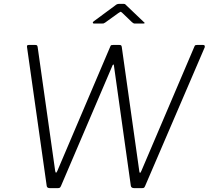

<svg xmlns="http://www.w3.org/2000/svg" viewBox="-20 -975 1081 995"><path d="M1033 -742Q1039 -742 1040.5 -738.5Q1042 -735 1041 -730L732 -11Q729 -4 726 -2Q723 0 714 0H676Q668 0 663.5 -3Q659 -6 658 -12L570 -638Q569 -641 568 -641Q567 -641 564 -638L296 -11Q293 -4 289.5 -2Q286 0 278 0H239Q223 0 222 -12L120 -731Q119 -737 121 -739.5Q123 -742 129 -742H163Q170 -742 172 -739.5Q174 -737 175 -732L266 -89Q268 -80 270.5 -80Q273 -80 277 -89L552 -735Q554 -740 556.5 -741Q559 -742 566 -742H599Q606 -742 608 -739.5Q610 -737 611 -732L702 -87Q703 -79 706 -79.5Q709 -80 713 -90L988 -735Q990 -740 993 -741Q996 -742 1001 -742H1033ZM664 -860 613 -909Q606 -915 604.5 -914Q603 -913 593 -907L525 -858Q519 -854 516.5 -853.5Q514 -853 508 -853H467Q462 -853 461 -856.5Q460 -860 465 -864L576 -946Q582 -951 586.5 -953Q591 -955 599 -955H621Q628 -955 631 -951Q634 -947 637 -945L724 -862Q730 -858 729.5 -855.5Q729 -853 723 -853H678Q674 -853 671 -855Q668 -857 664 -860Z"/></svg>

Font: Libre Franklin Thin ExtraLight
Style: Italic
Weight: 250
Italic angle: -8°
Version: Version 3.000